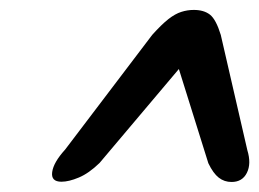

<svg xmlns="http://www.w3.org/2000/svg" viewBox="-20 -735 517 383"><path d="M374.6 -642.1H322.8L395.6 -409.4Q405.3 -389.2 416.4 -380.6Q427.4 -372 441.9 -372Q463.5 -372 472.5 -390.3Q481.6 -408.6 473.4 -435.4L420.4 -665.4Q410.9 -696.3 398.8 -705.8Q386.7 -715.2 366.6 -715.2Q353.8 -715.2 341.7 -711.3Q329.5 -707.5 315.8 -696.8Q302.1 -686 283.6 -665.4L109.9 -436.6Q86.7 -411.1 84.1 -391.8Q81.4 -372.5 102.6 -372.5Q117.4 -372.5 137.3 -380.9Q157.2 -389.2 178.6 -409.9Z"/></svg>

Font: Fraunces Wonky
Style: Italic
Weight: 900
Italic angle: -16°
Version: Version 1.000;[b76b70a41]